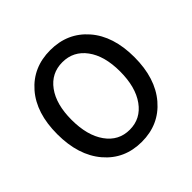

<svg xmlns="http://www.w3.org/2000/svg" viewBox="-188 -933 1129 1129"><g transform="rotate(-45 377.0 -368.5)"><path d="M56.6 -371.1Q56.6 -546.9 145 -648.4Q233.4 -750 377 -750Q520.5 -750 609.4 -647.9Q698.2 -545.9 698.2 -371.1Q698.2 -195.3 609.4 -91.3Q520.5 12.7 377 12.7Q233.4 12.7 145 -91.3Q56.6 -195.3 56.6 -371.1ZM579.1 -371.1Q579.1 -500 523.9 -574.7Q468.8 -649.4 377 -649.4Q285.2 -649.4 230.5 -574.7Q175.8 -500 175.8 -371.1Q175.8 -241.2 230.5 -164.6Q285.2 -87.9 377 -87.9Q468.8 -87.9 523.9 -164.6Q579.1 -241.2 579.1 -371.1Z"/></g></svg>

Font: Gen Jyuu Gothic Medium
Style: Regular
Weight: 500
Designer: [Source Han Sans]
Ryoko NISHIZUKA  (kana & ideographs); Paul D. Hunt (Latin, Greek & Cyrillic); Wenlong ZHANG  (bopomofo
Version: Version 1.002.20150607